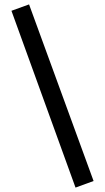

<svg xmlns="http://www.w3.org/2000/svg" viewBox="-20 -752 477 872"><path d="M112 -732 405 70 323 100 32 -703Z"/></svg>

Font: Syne Med Modified
Style: Regular
Weight: 500
Designer: Lucas Descroix
Foundry: Bonjour Monde
Version: Version 2.200